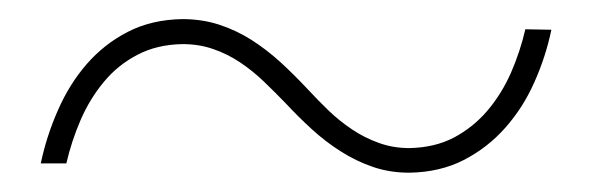

<svg xmlns="http://www.w3.org/2000/svg" viewBox="-20 -398 627 202"><path d="M560.1 -366.7Q554.2 -338.4 542.2 -311.5Q530.3 -284.7 511.7 -263.7Q493.2 -242.7 468 -229.7Q442.9 -216.8 410.6 -216.3Q390.1 -216.3 372.3 -222.4Q354.5 -228.5 338.4 -238.8Q322.3 -249 307.9 -262.2Q293.5 -275.4 280.3 -289.6Q269 -301.3 257.3 -312.5Q245.6 -323.7 232.4 -332.5Q219.2 -341.3 204.3 -346.4Q189.5 -351.6 171.9 -351.6Q145 -351.1 124.5 -340.3Q104 -329.6 89.4 -312Q74.7 -294.4 64.9 -272Q55.2 -249.5 49.8 -226.1H22.9Q28.8 -254.4 40.8 -281.7Q52.7 -309.1 71 -330.3Q89.4 -351.6 114.5 -364.5Q139.6 -377.4 171.9 -377.9Q192.4 -377.9 210.4 -372.1Q228.5 -366.2 244.6 -356Q260.7 -345.7 275.4 -332.3Q290 -318.8 303.2 -304.7Q314 -293 325.7 -281.7Q337.4 -270.5 350.6 -261.7Q363.8 -252.9 378.7 -247.6Q393.6 -242.2 410.6 -242.2Q437.5 -242.7 457.8 -253.4Q478 -264.2 492.9 -281.7Q507.8 -299.3 517.6 -321.5Q527.3 -343.8 532.7 -367.2Z"/></svg>

Font: TypoPRO Roboto Mono
Style: Italic
Weight: 250
Designer: Google
Version: Version 2.000986; 2015; ttfautohint (v1.3)